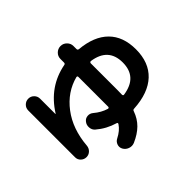

<svg xmlns="http://www.w3.org/2000/svg" viewBox="-189 -1062 1378 1378"><g transform="rotate(-45 500.0 -372.5)"><path d="M806.6 -407.2Q806.6 -553.7 652.3 -576.2Q648.4 -577.1 644 -573.7Q639.6 -570.3 639.6 -566.4V-293Q639.6 -261.7 638.7 -248Q638.7 -243.2 641.6 -239.7Q644.5 -236.3 649.4 -237.3Q806.6 -259.8 806.6 -407.2ZM83 -168V-642.6Q83 -668 100.6 -685.5Q118.2 -703.1 143.1 -703.1Q168 -703.1 185.5 -685.5Q203.1 -668 203.1 -642.6V-488.3Q203.1 -487.3 204.1 -487.3Q206.1 -487.3 206.1 -488.3Q311.5 -656.2 497.1 -691.4Q507.8 -693.4 507.8 -705.1V-741.2Q507.8 -768.6 527.3 -787.6Q546.9 -806.6 573.7 -806.6Q600.6 -806.6 620.1 -787.1Q639.6 -767.6 639.6 -741.2V-710Q639.6 -699.2 651.4 -697.3Q792 -684.6 866.2 -610.8Q940.4 -537.1 940.4 -407.2Q940.4 -273.4 860.8 -198.7Q781.2 -124 629.9 -115.2Q617.2 -115.2 614.3 -102.5Q594.7 -46.9 555.7 -8.3Q516.6 30.3 454.1 57.6Q429.7 67.4 404.8 58.6Q379.9 49.8 367.2 27.3Q355.5 5.9 363.3 -16.6Q371.1 -39.1 392.6 -49.8Q445.3 -76.2 471.7 -116.2Q477.5 -127 467.8 -129.9Q387.7 -153.3 326.2 -206.1Q307.6 -221.7 305.7 -248.5Q303.7 -275.4 320.3 -294.9Q334 -312.5 357.4 -314.5Q380.9 -316.4 399.4 -300.8Q444.3 -262.7 496.1 -247.1Q500 -246.1 503.9 -248.5Q507.8 -251 507.8 -255.9V-293V-559.6Q507.8 -569.3 497.1 -568.4Q376 -537.1 295.4 -430.7Q214.8 -324.2 202.1 -168Q200.2 -143.6 183.1 -127Q166 -110.4 142.1 -110.4Q118.2 -110.4 100.6 -127Q83 -143.6 83 -168Z"/></g></svg>

Font: Rounded-X Mgen+ 1mn bold
Style: Bold
Weight: 700
Designer: [Source Han Sans]
Ryoko NISHIZUKA  (kana & ideographs); Paul D. Hunt (Latin, Greek & Cyrillic); Wenlong ZHANG  (bopomofo
Version: Version 1.059.20150602